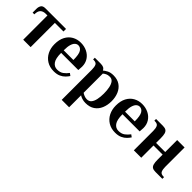

<svg xmlns="http://www.w3.org/2000/svg" viewBox="118 -1335 2381 2381"><g transform="rotate(45 1308.5 -145.0)"><path d="M177 0V-425H147Q102 -425 77 -401Q52 -377 52 -320H22V-390Q22 -420 37 -445Q52 -470 97 -470H458V-425H307V0Z M720 10Q650 10 598 -22Q546 -54 518 -109.5Q490 -165 490 -235Q490 -315 519 -369.5Q548 -424 598 -452Q648 -480 710 -480Q772 -480 822 -455Q872 -430 901 -385Q930 -340 930 -280L926 -217H625Q625 -118 655.5 -76.5Q686 -35 735 -35Q787 -35 819.5 -59Q852 -83 878 -118L909 -95Q895 -73 871.5 -48.5Q848 -24 811.5 -7Q775 10 720 10ZM625 -262H795Q795 -361 771.5 -398Q748 -435 710 -435Q688 -435 668.5 -419Q649 -403 637 -365.5Q625 -328 625 -262Z M1042 190V-340Q1042 -385 1030 -412.5Q1018 -440 973 -440H963V-470H1062Q1096 -470 1115.5 -461Q1135 -452 1146 -428Q1164 -444 1197 -462Q1230 -480 1282 -480Q1352 -480 1398.5 -447.5Q1445 -415 1468.5 -359.5Q1492 -304 1492 -235Q1492 -167 1468.5 -111Q1445 -55 1397.5 -22.5Q1350 10 1277 10Q1244 10 1215.5 0.5Q1187 -9 1172 -20V190ZM1257 -35Q1295 -35 1316.5 -61Q1338 -87 1347.5 -132.5Q1357 -178 1357 -235Q1357 -293 1347.5 -338Q1338 -383 1317.5 -409Q1297 -435 1262 -435Q1228 -435 1207 -424Q1186 -413 1172 -401V-65Q1184 -55 1208 -45Q1232 -35 1257 -35Z M1796 10Q1726 10 1674 -22Q1622 -54 1594 -109.5Q1566 -165 1566 -235Q1566 -315 1595 -369.5Q1624 -424 1674 -452Q1724 -480 1786 -480Q1848 -480 1898 -455Q1948 -430 1977 -385Q2006 -340 2006 -280L2002 -217H1701Q1701 -118 1731.5 -76.5Q1762 -35 1811 -35Q1863 -35 1895.5 -59Q1928 -83 1954 -118L1985 -95Q1971 -73 1947.5 -48.5Q1924 -24 1887.5 -7Q1851 10 1796 10ZM1701 -262H1871Q1871 -361 1847.5 -398Q1824 -435 1786 -435Q1764 -435 1744.5 -419Q1725 -403 1713 -365.5Q1701 -328 1701 -262Z M2117 0V-340Q2117 -385 2104.5 -412.5Q2092 -440 2047 -440H2037V-470H2157Q2192 -470 2211.5 -458Q2231 -446 2239 -418Q2247 -390 2247 -340V-260H2407V-470H2537V-130Q2537 -85 2549.5 -57.5Q2562 -30 2607 -30H2617V0H2497Q2462 0 2442.5 -11.5Q2423 -23 2415 -51.5Q2407 -80 2407 -130V-215H2247V0Z"/></g></svg>

Font: El Messiri
Style: Regular
Weight: 400
Designer: Mohamed Gaber
Foundry: Kief Type Foundry
Version: Version 2.020